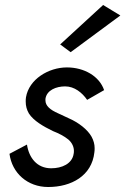

<svg xmlns="http://www.w3.org/2000/svg" viewBox="-20 -740 502 769"><path d="M462 -678 393 -720 221 -562 263 -531ZM88 -161 18 -124C28 -47 90 9 173 9C266 9 348 -36 358 -130C359 -136 359 -141 359 -147C359 -162 355 -177 347 -192C331 -221 295 -249 256 -266C243 -272 228 -279 213 -286C181 -300 162 -316 162 -338C162 -340 162 -342 162 -344C167 -379 205 -394 241 -394C278 -394 309 -369 329 -340L397 -379C378 -435 317 -470 248 -470C175 -470 96 -423 84 -350C83 -344 83 -339 83 -333C83 -316 87 -300 96 -285C115 -256 153 -234 192 -215C215 -206 237 -195 254 -181C270 -167 276 -150 276 -136C276 -132 276 -128 275 -124C269 -84 228 -66 185 -66C128 -66 96 -108 88 -161Z"/></svg>

Font: Jost
Style: Italic
Weight: 400
Italic angle: -5°
Version: Version 3.710